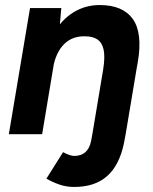

<svg xmlns="http://www.w3.org/2000/svg" viewBox="-20 -527 608 761"><path d="M274 214Q243 214 215.5 204.5Q188 195 164 181L230 76Q244 84 255.5 87.5Q267 91 274 91Q329 91 341 32L346 5H478L471 42Q453 128 404.5 171Q356 214 274 214ZM15 5 99 -495H223L215 -403L147 5ZM346 5 389 -252 524 -270 478 5ZM389 -252Q397 -303 390.5 -331Q384 -359 365.5 -371Q347 -383 319 -383Q267 -385 234 -352Q201 -319 190 -257L146 -258Q159 -338 191.5 -393.5Q224 -449 271 -478Q318 -507 375 -507Q467 -507 506.5 -451.5Q546 -396 526 -280L521 -252Z"/></svg>

Font: Figtree
Style: Bold Italic
Weight: 700
Italic angle: -9.5°
Foundry: Erik Kennedy
Version: Version 2.001;gftools[0.9.30]